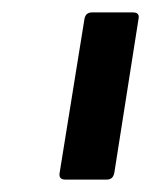

<svg xmlns="http://www.w3.org/2000/svg" viewBox="-20 -703 243 309"><path d="M85 -414Q74 -414 76 -425L116 -673Q118 -683 128 -683H194Q205 -683 203 -673L164 -425Q162 -414 152 -414Z"/></svg>

Font: Sofia Sans Condensed SemiBold
Style: Italic
Weight: 600
Italic angle: -9°
Version: Version 4.100